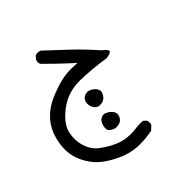

<svg xmlns="http://www.w3.org/2000/svg" viewBox="-125 -317 750 759"><g transform="rotate(-30 250.0 62.5)"><path d="M34.2 128.9Q34.2 189.9 62 232.9Q72.3 248.5 86.9 262.7Q115.2 291.5 152.1 305.2Q189 318.8 230.5 323.7Q241.7 324.7 252 324.7Q281.2 324.7 306.6 317.9Q342.3 308.6 374 292.5L386.2 272.9Q386.2 272.5 386.2 272Q386.2 258.3 379.9 250L365.7 242.7Q344.7 246.1 324.7 254.9Q301.8 265.1 274.4 268.6Q263.7 270 254.4 270Q212.4 270 161.6 249.5Q131.8 237.3 111.8 206.1Q92.3 175.3 90.3 136.2Q90.3 134.3 90.3 131.8Q90.3 93.8 127 45.9Q165.5 -4.4 232.9 -21Q297.9 -36.6 365.2 -43.5Q380.4 -49.8 386.2 -56.2Q389.2 -59.1 389.6 -61.5Q389.2 -64.5 386.2 -67.4Q379.9 -74.2 361.8 -81.5Q312.5 -114.7 259.8 -143.6L154.8 -199.7Q151.9 -200.2 147.9 -200.2Q137.2 -200.2 127.9 -193.4L120.6 -178.7Q120.1 -176.8 120.1 -174.8Q120.1 -162.6 127 -155.3Q154.3 -139.6 181.9 -124.3Q209.5 -108.9 255.9 -85L235.8 -80.6Q199.7 -73.2 169.7 -56.9Q139.6 -40.5 105 -13.2Q71.3 13.7 52.7 49.8Q34.2 86.9 34.2 128.9ZM293 176.3Q293 164.6 284.7 156.7Q273.9 146.5 256.8 143.1Q253.4 142.1 250 142.1Q238.3 142.1 230 150.9Q220.2 160.2 220.2 178.2Q220.2 201.2 230 206.5Q241.2 212.4 253.9 213.4Q269 212.4 280.3 203.6L283.2 201.2Q293 191.4 293 176.3ZM280.3 70.8Q281.2 67.4 281.2 64Q281.2 53.2 272.9 45.9Q261.2 35.2 245.1 33.2Q242.7 32.7 240.2 32.7Q226.6 32.7 215.8 43Q207.5 51.8 207.5 63.5Q207.5 82 220.7 95.2Q229 103.5 238.8 105Q257.8 105 270 92.8Q277.8 85 280.3 70.8Z"/></g></svg>

Font: Bakudai
Style: ExtraLight
Weight: 200
Version: Version 1.48